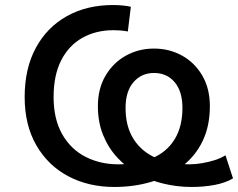

<svg xmlns="http://www.w3.org/2000/svg" viewBox="-20 -734 946 763"><path d="M434 9Q332 9 251.5 -33.5Q171 -76 124.5 -156.5Q78 -237 78 -348Q78 -462 122.5 -544Q167 -626 246 -670Q325 -714 429 -714Q450 -714 469.5 -712Q489 -710 500 -707L488 -609Q471 -612 457.5 -613Q444 -614 431 -614Q361 -614 307 -583.5Q253 -553 223 -494Q193 -435 193 -348Q193 -261 227 -201Q261 -141 319.5 -111Q378 -81 450 -81Q528 -81 585.5 -105.5Q643 -130 674 -180.5Q705 -231 705 -305Q705 -371 674 -407.5Q643 -444 592 -444Q542 -444 510.5 -407.5Q479 -371 479 -305Q479 -231 511 -181Q543 -131 600.5 -106Q658 -81 733 -81Q757 -81 783 -85.5Q809 -90 833 -97.5Q857 -105 876 -117L906 -25Q875 -7 832.5 1Q790 9 741 9Q685 9 630.5 -4Q576 -17 529 -43Q482 -69 446 -108Q410 -147 389.5 -198Q369 -249 369 -312Q369 -382 399.5 -433.5Q430 -485 480.5 -513Q531 -541 592 -541Q653 -541 703.5 -513Q754 -485 784 -433.5Q814 -382 814 -312Q814 -233 785 -173Q756 -113 703 -72.5Q650 -32 581.5 -11.5Q513 9 434 9Z"/></svg>

Font: Nunito Sans 6pt SemiBold
Style: Regular
Weight: 600
Version: Version 3.101;gftools[0.9.27]